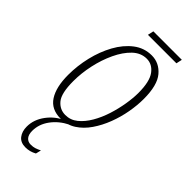

<svg xmlns="http://www.w3.org/2000/svg" viewBox="-277 -688 977 977"><g transform="rotate(45 212.0 -199.0)"><path d="M165 10Q98 10 66.5 -38.5Q35 -87 35 -175Q35 -240 50.5 -305.5Q66 -371 96 -425.5Q126 -480 169 -513Q212 -546 266 -546Q320 -546 357 -502.5Q394 -459 394 -360Q394 -315 385 -264.5Q376 -214 357.5 -165.5Q339 -117 311.5 -77Q284 -37 247.5 -13.5Q211 10 165 10ZM169 -20Q206 -20 235 -43.5Q264 -67 286.5 -105.5Q309 -144 323.5 -189.5Q338 -235 345.5 -280.5Q353 -326 353 -363Q353 -444 326.5 -480Q300 -516 260 -516Q218 -516 184.5 -484Q151 -452 126.5 -400Q102 -348 89 -288Q76 -228 76 -171Q76 -84 102.5 -52Q129 -20 169 -20ZM142 240Q107 240 89.5 217.5Q72 195 72 160Q72 110 105 65.5Q138 21 188 0H218Q168 25 137.5 66.5Q107 108 107 156Q107 183 119 197Q131 211 151 211Q168 211 180.5 207Q193 203 209 195L202 224Q174 240 142 240ZM178 -606 185 -638H390L383 -606Z"/></g></svg>

Font: Noto Serif ExtraCondensed ExtraLight
Style: Italic
Weight: 200
Width: 2
Italic angle: -12°
Designer: Monotype Design Team
Foundry: Monotype Imaging Inc.
Version: Version 2.014; ttfautohint (v1.8.4.7-5d5b)